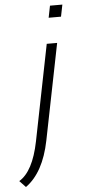

<svg xmlns="http://www.w3.org/2000/svg" viewBox="-131 -731 418 944"><g transform="rotate(-5 77.5 -259.0)"><path d="M214.4 -698.2 202.6 -639.6H141.6L153.3 -698.2ZM172.4 -512.7 77.6 -39.1Q46.4 116.2 -42 179.7L-72.3 147.9Q-2.9 106.4 26.4 -39.1L121.1 -512.7Z"/></g></svg>

Font: Sansation Light
Style: Light Italic
Weight: 300
Designer: Bernd Montag
Version: Version 1.301